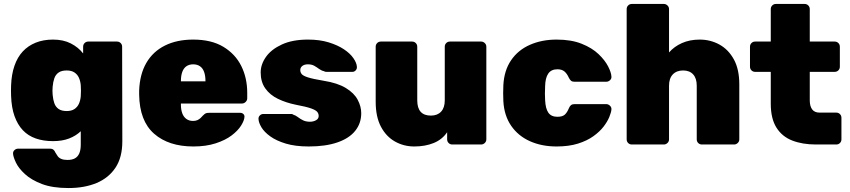

<svg xmlns="http://www.w3.org/2000/svg" viewBox="-20 -730 4296 970"><path d="M326 220Q245 220 191.5 199.5Q138 179 106 149.5Q74 120 60.5 91.5Q47 63 46 47Q45 36 53 28.5Q61 21 72 21H233Q243 21 249.5 26Q256 31 260 41Q265 50 271.5 59Q278 68 290 73Q302 78 321 78Q344 78 358.5 70Q373 62 380.5 45Q388 28 388 0V-67Q364 -44 329.5 -30.5Q295 -17 248 -17Q199 -17 160.5 -30.5Q122 -44 95.5 -72Q69 -100 53.5 -143Q38 -186 36 -246Q35 -272 36 -298Q38 -354 53 -397.5Q68 -441 95 -470Q122 -499 160.5 -514.5Q199 -530 248 -530Q300 -530 338 -510.5Q376 -491 400 -460V-494Q400 -505 407.5 -512.5Q415 -520 426 -520H571Q582 -520 589.5 -512.5Q597 -505 597 -494L598 -16Q598 65 563.5 117Q529 169 468 194.5Q407 220 326 220ZM317 -169Q341 -169 356 -179Q371 -189 378.5 -205.5Q386 -222 388 -243Q389 -252 389 -272Q389 -292 388 -300Q386 -321 378.5 -337.5Q371 -354 356 -364Q341 -374 317 -374Q291 -374 276 -363.5Q261 -353 254.5 -334.5Q248 -316 246 -292Q244 -271 246 -251Q248 -227 254.5 -208.5Q261 -190 276 -179.5Q291 -169 317 -169Z M957 10Q832 10 758.5 -54.5Q685 -119 683 -252Q683 -256 683 -262.5Q683 -269 683 -272Q686 -355 719.5 -412.5Q753 -470 813.5 -500Q874 -530 956 -530Q1048 -530 1108.5 -493.5Q1169 -457 1199 -396.5Q1229 -336 1229 -261V-233Q1229 -223 1221 -215Q1213 -207 1202 -207H894Q894 -207 894 -205Q894 -203 894 -201Q894 -177 900.5 -158.5Q907 -140 921 -129.5Q935 -119 955 -119Q968 -119 977 -123Q986 -127 993 -133.5Q1000 -140 1005 -146Q1014 -155 1019.5 -157.5Q1025 -160 1037 -160H1194Q1203 -160 1209.5 -154Q1216 -148 1215 -139Q1214 -121 1198 -95.5Q1182 -70 1150.5 -46Q1119 -22 1070 -6Q1021 10 957 10ZM894 -319H1018V-321Q1018 -348 1011 -367Q1004 -386 990 -395.5Q976 -405 956 -405Q936 -405 922 -395.5Q908 -386 901 -367Q894 -348 894 -321Z M1540 10Q1472 10 1424 -4.5Q1376 -19 1345.5 -41Q1315 -63 1301 -86.5Q1287 -110 1286 -128Q1285 -139 1292.5 -146.5Q1300 -154 1309 -154H1454Q1455 -154 1457 -153.5Q1459 -153 1461 -151Q1474 -147 1485.5 -138Q1497 -129 1511.5 -122Q1526 -115 1546 -115Q1563 -115 1576.5 -122.5Q1590 -130 1590 -144Q1590 -156 1582.5 -165Q1575 -174 1551 -182.5Q1527 -191 1474 -201Q1425 -211 1384.5 -230.5Q1344 -250 1320.5 -283Q1297 -316 1297 -364Q1297 -405 1324 -443Q1351 -481 1404.5 -505.5Q1458 -530 1536 -530Q1595 -530 1640.5 -516Q1686 -502 1717.5 -481Q1749 -460 1765.5 -436Q1782 -412 1783 -393Q1784 -382 1777 -374.5Q1770 -367 1761 -367H1630Q1627 -367 1623.5 -367.5Q1620 -368 1618 -370Q1604 -373 1592.5 -381.5Q1581 -390 1568 -397.5Q1555 -405 1535 -405Q1518 -405 1507.5 -397Q1497 -389 1497 -376Q1497 -365 1504 -356Q1511 -347 1536 -339Q1561 -331 1615 -322Q1685 -311 1727 -285.5Q1769 -260 1787 -226Q1805 -192 1805 -158Q1805 -107 1774.5 -69Q1744 -31 1684.5 -10.5Q1625 10 1540 10Z M2073 10Q2020 10 1975.5 -15Q1931 -40 1904.5 -90Q1878 -140 1878 -216V-494Q1878 -505 1885.5 -512.5Q1893 -520 1904 -520H2062Q2073 -520 2080.5 -512.5Q2088 -505 2088 -494V-223Q2088 -146 2157 -146Q2190 -146 2208.5 -166Q2227 -186 2227 -223V-494Q2227 -505 2234.5 -512.5Q2242 -520 2253 -520H2411Q2421 -520 2429 -512.5Q2437 -505 2437 -494V-26Q2437 -15 2429 -7.5Q2421 0 2411 0H2265Q2254 0 2246.5 -7.5Q2239 -15 2239 -26V-62Q2214 -25 2171 -7.5Q2128 10 2073 10Z M2792 10Q2717 10 2657.5 -16.5Q2598 -43 2562.5 -94.5Q2527 -146 2523 -219Q2522 -235 2522 -259Q2522 -283 2523 -300Q2527 -374 2562 -425.5Q2597 -477 2657 -503.5Q2717 -530 2792 -530Q2866 -530 2918.5 -509Q2971 -488 3003.5 -457Q3036 -426 3052 -395Q3068 -364 3069 -343Q3070 -332 3061.5 -324.5Q3053 -317 3043 -317H2882Q2871 -317 2865 -322Q2859 -327 2854 -337Q2844 -359 2831 -369.5Q2818 -380 2796 -380Q2765 -380 2750 -358.5Q2735 -337 2734 -295Q2732 -254 2734 -224Q2736 -181 2750.5 -160.5Q2765 -140 2796 -140Q2821 -140 2833 -150.5Q2845 -161 2854 -183Q2858 -193 2864.5 -198.5Q2871 -204 2882 -204H3043Q3053 -204 3061.5 -196Q3070 -188 3069 -177Q3068 -163 3058.5 -139.5Q3049 -116 3029.5 -90.5Q3010 -65 2978 -42Q2946 -19 2900 -4.5Q2854 10 2792 10Z M3172 0Q3161 0 3153.5 -7.5Q3146 -15 3146 -26V-684Q3146 -695 3153.5 -702.5Q3161 -710 3172 -710H3334Q3344 -710 3352 -702.5Q3360 -695 3360 -684V-465Q3386 -495 3425.5 -512.5Q3465 -530 3515 -530Q3569 -530 3614.5 -505Q3660 -480 3687.5 -430Q3715 -380 3715 -304V-26Q3715 -15 3707 -7.5Q3699 0 3689 0H3526Q3515 0 3507.5 -7.5Q3500 -15 3500 -26V-297Q3500 -334 3482 -354Q3464 -374 3431 -374Q3398 -374 3379 -354Q3360 -334 3360 -297V-26Q3360 -15 3352 -7.5Q3344 0 3334 0Z M4102 0Q4034 0 3982.5 -20Q3931 -40 3902.5 -85.5Q3874 -131 3874 -206V-367H3795Q3784 -367 3776.5 -374.5Q3769 -382 3769 -393V-494Q3769 -505 3776.5 -512.5Q3784 -520 3795 -520H3874V-684Q3874 -695 3881.5 -702.5Q3889 -710 3900 -710H4045Q4056 -710 4063.5 -702.5Q4071 -695 4071 -684V-520H4197Q4208 -520 4215.5 -512.5Q4223 -505 4223 -494V-393Q4223 -382 4215.5 -374.5Q4208 -367 4197 -367H4071V-223Q4071 -194 4083 -177.5Q4095 -161 4121 -161H4205Q4216 -161 4223.5 -153.5Q4231 -146 4231 -135V-26Q4231 -15 4223.5 -7.5Q4216 0 4205 0Z"/></svg>

Font: Rubik Light ExtraBold
Style: Regular
Weight: 800
Version: Version 2.104